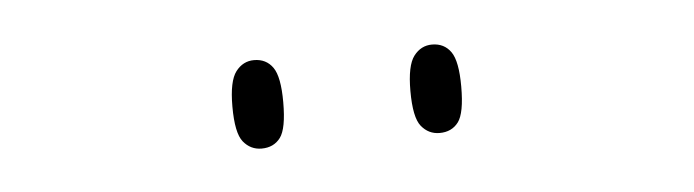

<svg xmlns="http://www.w3.org/2000/svg" viewBox="-24 -785 625 173"><g transform="rotate(-5 288.5 -698.0)"><path d="M369 -658Q359 -658 352.5 -666Q346 -674 346 -698Q346 -721 352.5 -729.5Q359 -738 369 -738Q380 -738 386 -729.5Q392 -721 392 -698Q392 -674 386 -666Q380 -658 369 -658ZM208 -658Q198 -658 191.5 -666Q185 -674 185 -698Q185 -721 191.5 -729.5Q198 -738 208 -738Q219 -738 225 -729.5Q231 -721 231 -698Q231 -674 225 -666Q219 -658 208 -658Z"/></g></svg>

Font: Noto Serif Kannada Thin
Style: Regular
Weight: 250
Version: Version 2.003